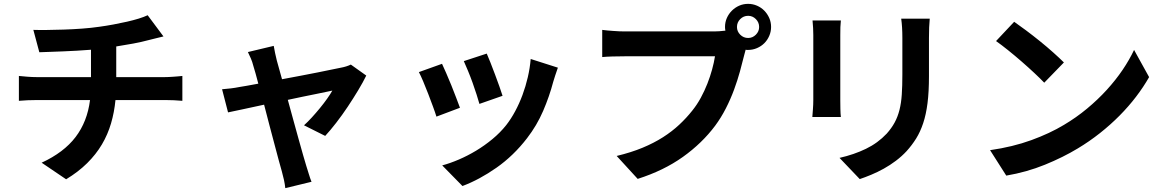

<svg xmlns="http://www.w3.org/2000/svg" viewBox="-20 -873 6040 996"><path d="M835 -473Q843 -473 855 -473.5Q867 -474 880 -475Q893 -476 905.5 -477Q918 -478 926 -479V-350Q906 -352 882 -353Q858 -354 838 -354H579Q573 -291 556 -233Q539 -175 508.5 -123.5Q478 -72 432 -26.5Q386 19 323 57L196 -29Q311 -82 372 -162Q433 -242 447 -354H172Q149 -354 123.5 -353Q98 -352 78 -350V-479Q98 -477 122.5 -475Q147 -473 170 -473H452V-615Q416 -612 379 -610Q342 -608 307 -606.5Q272 -605 240.5 -604Q209 -603 184 -602L153 -718Q181 -717 222.5 -717.5Q264 -718 310.5 -719.5Q357 -721 405 -724.5Q453 -728 494 -734Q531 -739 568.5 -746Q606 -753 639 -760.5Q672 -768 699.5 -776.5Q727 -785 746 -794L828 -684Q802 -678 783 -673Q764 -668 751 -665Q714 -655 671 -647Q628 -639 583 -632V-473Z M1557 -223Q1576 -240 1597.5 -263.5Q1619 -287 1639.5 -312Q1660 -337 1677 -361Q1694 -385 1704 -403Q1695 -401 1673 -396.5Q1651 -392 1620 -385.5Q1589 -379 1551 -371.5Q1513 -364 1473 -355Q1487 -304 1501.5 -251Q1516 -198 1529 -151.5Q1542 -105 1552.5 -68Q1563 -31 1569 -12Q1571 -5 1574.5 5.5Q1578 16 1581.5 28Q1585 40 1589 51.5Q1593 63 1596 70L1460 103Q1458 83 1453 60Q1448 37 1442 16Q1436 -4 1426 -41.5Q1416 -79 1403.5 -126Q1391 -173 1377 -226Q1363 -279 1350 -330Q1287 -316 1236.5 -305.5Q1186 -295 1163 -290L1132 -410Q1156 -412 1177.5 -414.5Q1199 -417 1224 -422Q1235 -424 1260 -428Q1285 -432 1320 -439Q1305 -497 1294 -532Q1289 -552 1281.5 -569.5Q1274 -587 1266 -603L1400 -635Q1403 -617 1407 -598Q1411 -579 1416 -559L1443 -462Q1491 -471 1539 -480Q1587 -489 1629 -497.5Q1671 -506 1702.5 -512.5Q1734 -519 1749 -522Q1777 -527 1800 -538L1880 -481Q1864 -448 1838.5 -405.5Q1813 -363 1784 -319.5Q1755 -276 1724 -236Q1693 -196 1667 -168Z M2505 -595Q2512 -579 2524 -549Q2536 -519 2548 -486.5Q2560 -454 2571 -423.5Q2582 -393 2587 -376L2467 -334Q2462 -352 2452.5 -382Q2443 -412 2431.5 -444Q2420 -476 2407.5 -506Q2395 -536 2386 -556ZM2874 -522Q2865 -498 2860 -481Q2855 -464 2850 -449Q2830 -373 2797.5 -297.5Q2765 -222 2714 -156Q2644 -65 2555.5 -3Q2467 59 2379 92L2274 -15Q2315 -26 2360.5 -45.5Q2406 -65 2450 -91.5Q2494 -118 2534.5 -151.5Q2575 -185 2606 -224Q2631 -256 2652.5 -296Q2674 -336 2690.5 -380.5Q2707 -425 2718 -472.5Q2729 -520 2733 -567ZM2273 -542Q2282 -523 2295 -493Q2308 -463 2321.5 -430Q2335 -397 2346.5 -366Q2358 -335 2366 -314L2244 -268Q2238 -288 2226 -320.5Q2214 -353 2201 -387Q2188 -421 2175 -451.5Q2162 -482 2153 -499Z M3861 -676Q3884 -676 3901 -693Q3918 -710 3918 -733Q3918 -757 3901 -774Q3884 -791 3861 -791Q3837 -791 3820 -774Q3803 -757 3803 -733Q3803 -710 3820 -693Q3837 -676 3861 -676ZM3686 -710Q3697 -710 3711.5 -711Q3726 -712 3743 -714Q3742 -719 3741.5 -723.5Q3741 -728 3741 -733Q3741 -758 3750.5 -779.5Q3760 -801 3776.5 -817.5Q3793 -834 3814.5 -843.5Q3836 -853 3861 -853Q3885 -853 3907 -843.5Q3929 -834 3945 -817.5Q3961 -801 3970.5 -779.5Q3980 -758 3980 -733Q3980 -709 3970.5 -687Q3961 -665 3945 -649Q3929 -633 3907 -623.5Q3885 -614 3861 -614Q3858 -614 3854.5 -614Q3851 -614 3848 -615L3840 -585Q3831 -548 3818.5 -502.5Q3806 -457 3788 -408Q3770 -359 3745.5 -311Q3721 -263 3690 -221Q3622 -130 3522.5 -59Q3423 12 3288 55L3179 -64Q3254 -82 3313 -106.5Q3372 -131 3419 -161Q3466 -191 3503.5 -226Q3541 -261 3571 -299Q3596 -330 3615.5 -366Q3635 -402 3649.5 -439Q3664 -476 3674 -512.5Q3684 -549 3689 -581H3223Q3188 -581 3156 -580Q3124 -579 3104 -577V-718Q3115 -716 3130 -715Q3145 -714 3161.5 -712.5Q3178 -711 3194.5 -710.5Q3211 -710 3223 -710Z M4342 -767Q4340 -750 4339.5 -732.5Q4339 -715 4339 -691V-353Q4339 -334 4339.5 -308.5Q4340 -283 4342 -266H4194Q4195 -280 4197 -305.5Q4199 -331 4199 -354V-691Q4199 -705 4198 -727.5Q4197 -750 4195 -767ZM4803 -776Q4801 -755 4800 -730.5Q4799 -706 4799 -676V-478Q4799 -397 4791.5 -338Q4784 -279 4769 -234Q4754 -189 4732.5 -154.5Q4711 -120 4683 -89Q4658 -62 4627.5 -39Q4597 -16 4564.5 2Q4532 20 4499.5 33.5Q4467 47 4440 56L4335 -54Q4410 -71 4472 -101Q4534 -131 4580 -180Q4605 -208 4621 -237.5Q4637 -267 4646 -302.5Q4655 -338 4658 -382.5Q4661 -427 4661 -486V-676Q4661 -734 4655 -776Z M5241 -760Q5267 -742 5302.5 -715.5Q5338 -689 5374.5 -659.5Q5411 -630 5444 -600.5Q5477 -571 5499 -549L5397 -444Q5377 -465 5346 -494Q5315 -523 5280 -553.5Q5245 -584 5209.5 -612.5Q5174 -641 5147 -660ZM5116 -94Q5234 -111 5330 -146Q5426 -181 5499 -225Q5563 -263 5619 -309.5Q5675 -356 5721.5 -407Q5768 -458 5803.5 -510.5Q5839 -563 5863 -614L5941 -473Q5912 -422 5873.5 -371.5Q5835 -321 5788 -273.5Q5741 -226 5686 -182.5Q5631 -139 5571 -103Q5495 -57 5400.5 -18.5Q5306 20 5200 38Z"/></svg>

Font: SpoqaHanSansJP-Bold
Style: Regular
Weight: 700
Designer: [Source Han Sans]
Ryoko NISHIZUKA  (kana & ideographs); Paul D. Hunt (Latin, Greek & Cyrillic); Wenlong ZHANG  (bopomofo
Foundry: Spoqa (http://bi.spoqa.com)
Version: Version 1.002.20150607